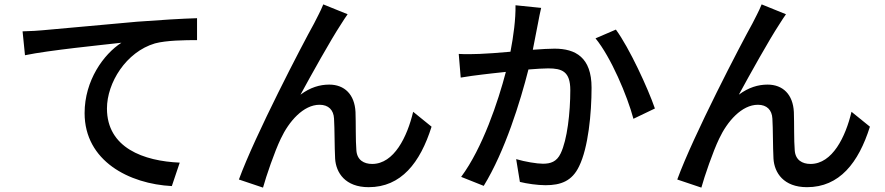

<svg xmlns="http://www.w3.org/2000/svg" viewBox="-20 -817 4040 876"><path d="M83 -674 94 -565C204 -588 447 -612 534 -622C453 -570 366 -450 366 -301C366 -82 570 22 764 32L800 -75C636 -82 468 -142 468 -322C468 -439 555 -580 687 -619C739 -633 824 -634 879 -634V-734C811 -732 712 -726 606 -718C424 -702 248 -685 175 -679C156 -677 122 -675 83 -674Z M1566 -752 1455 -797C1441 -762 1425 -735 1413 -710C1360 -615 1143 -198 1070 2L1180 39C1194 -12 1233 -126 1261 -184C1298 -263 1364 -339 1438 -339C1479 -339 1502 -315 1504 -276C1507 -228 1506 -149 1509 -93C1513 -29 1555 37 1662 37C1810 37 1897 -74 1949 -239L1865 -307C1838 -193 1778 -69 1678 -69C1640 -69 1609 -87 1606 -131C1602 -177 1604 -254 1602 -306C1598 -386 1552 -431 1482 -431C1439 -431 1395 -418 1351 -385C1401 -477 1489 -635 1535 -705C1546 -722 1557 -740 1566 -752Z M2332 -793C2333 -729 2323 -654 2309 -581C2253 -576 2200 -572 2168 -571C2135 -570 2106 -569 2073 -571L2082 -463C2110 -468 2155 -474 2181 -477C2203 -480 2243 -484 2288 -489C2253 -355 2182 -142 2084 -10L2187 31C2284 -127 2354 -354 2391 -500C2428 -503 2461 -505 2481 -505C2544 -505 2582 -491 2582 -406C2582 -303 2568 -179 2538 -117C2520 -79 2492 -70 2457 -70C2430 -70 2375 -79 2335 -91L2352 13C2384 21 2432 28 2469 28C2539 28 2590 9 2622 -58C2664 -143 2679 -300 2679 -417C2679 -555 2606 -595 2510 -595C2487 -595 2452 -593 2411 -590C2420 -635 2429 -683 2435 -713C2439 -735 2444 -760 2449 -781ZM2697 -642C2767 -557 2842 -380 2870 -275L2968 -322C2936 -415 2851 -599 2790 -682Z M3566 -752 3455 -797C3441 -762 3425 -735 3413 -710C3360 -615 3143 -198 3070 2L3180 39C3194 -12 3233 -126 3261 -184C3298 -263 3364 -339 3438 -339C3479 -339 3502 -315 3504 -276C3507 -228 3506 -149 3509 -93C3513 -29 3555 37 3662 37C3810 37 3897 -74 3949 -239L3865 -307C3838 -193 3778 -69 3678 -69C3640 -69 3609 -87 3606 -131C3602 -177 3604 -254 3602 -306C3598 -386 3552 -431 3482 -431C3439 -431 3395 -418 3351 -385C3401 -477 3489 -635 3535 -705C3546 -722 3557 -740 3566 -752Z"/></svg>

Font: Noto Sans CJK JP Medium
Style: Regular
Weight: 500
Designer: Ryoko NISHIZUKA (kana & ideographs); Paul D. Hunt (Latin, Greek & Cyrillic); Wenlong ZHANG (bopomofo); Sandoll Communica
Foundry: Adobe Systems Incorporated
Version: Version 1.004;PS 1.004;hotconv 1.0.82;makeotf.lib2.5.63406